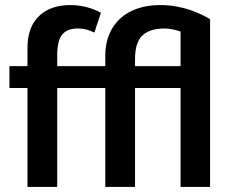

<svg xmlns="http://www.w3.org/2000/svg" viewBox="-20 -735 907 755"><path d="M690 0V-389H511V0H394V-389H205V0H88V-389H17V-475H88V-547Q88 -628 133 -671.5Q178 -715 256 -715Q290 -715 320.5 -707Q351 -699 377 -685L351 -607Q334 -615 319 -619Q304 -623 286 -623Q244 -623 224.5 -599Q205 -575 205 -518V-475H394V-517Q394 -563 409.5 -600Q425 -637 453 -662.5Q481 -688 520.5 -701.5Q560 -715 608 -715Q644 -715 674 -709.5Q704 -704 728.5 -695.5Q753 -687 772.5 -677.5Q792 -668 806 -660V0ZM627 -623Q570 -623 540.5 -596Q511 -569 511 -503V-475H690V-611Q675 -616 659 -619.5Q643 -623 627 -623Z"/></svg>

Font: Mukta Malar SemiBold
Style: Regular
Weight: 600
Designer: Aadarsh Rajan, Girish Dalvi, Yashodeep Gholap
Foundry: Ek Type
Version: Version 2.538;PS 1.000;hotconv 16.6.51;makeotf.lib2.5.65220;